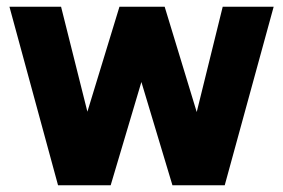

<svg xmlns="http://www.w3.org/2000/svg" viewBox="-20 -549 839 569"><path d="M308 0H152L8 -529H161L239 -218L334 -529H468L563 -217L640 -529H791L646 0H491L399 -306Z"/></svg>

Font: Rosa Sans Black
Style: Regular
Weight: 900
Designer: Pentagram / MCKL
Foundry: Pentagram / MCKL
Version: Version 1.005;September 16, 2019;FontCreator 11.5.0.2425 64-